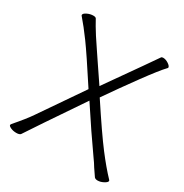

<svg xmlns="http://www.w3.org/2000/svg" viewBox="-165 -833 930 970"><g transform="rotate(30 300.0 -347.5)"><path d="M86 -3Q80 5 61 5Q43 5 28.5 -1.5Q14 -8 14 -15Q14 -16 18 -22Q71 -83 96 -120Q155 -207 267 -369Q169 -520 128 -576Q87 -632 53 -671Q50 -674 50 -677Q50 -686 67.5 -694.5Q85 -703 103 -703Q116 -703 120 -697Q137 -665 165 -621Q184 -592 203 -564Q222 -536 240 -509L307 -410Q489 -668 504 -691Q507 -695 515 -695Q530 -695 546 -684.5Q562 -674 562 -665Q562 -662 559 -660Q530 -630 464.5 -540.5Q399 -451 337 -361Q439 -206 491 -138Q543 -70 586 -25Q589 -22 589 -19Q589 -11 571.5 -1.5Q554 8 537 8Q524 8 518 1L490 -40Q479 -59 460 -85Q389 -185 300 -321Q120 -56 86 -3Z"/></g></svg>

Font: JyunsaiKaai Light
Style: Regular
Weight: 300
Designer: Fontworks Inc.
Version: Version 0.030;April 7, 2024;FontCreator 14.0.0.2901 64-bit